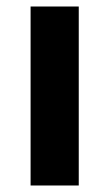

<svg xmlns="http://www.w3.org/2000/svg" viewBox="-20 -570 336 590"><path d="M222 0H74V-550H222Z"/></svg>

Font: IBM Plex Sans JP
Style: Bold
Weight: 700
Designer: Mike Abbink; Paul van der Laan; Pieter van Rosmalen; Wujin Sim; Yejin Wi; Jinhee Kim; Boomi Park; Yona Kim; Kichan Ma
Foundry: Sandoll Inc.
Version: Version 1.001